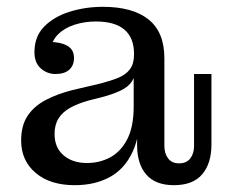

<svg xmlns="http://www.w3.org/2000/svg" viewBox="-20 -534 671 563"><path d="M143 -317Q118 -317 99.5 -333.5Q81 -350 81 -381Q81 -427 109.5 -456Q138 -485 184 -499.5Q230 -514 282 -514Q369 -514 415.5 -477Q462 -440 462 -363L373 -376Q373 -423 345 -447Q317 -471 261 -471Q228 -471 198.5 -461.5Q169 -452 150 -433Q131 -414 127 -383L125 -411Q157 -411 177 -400Q197 -389 197 -364Q197 -342 183 -329.5Q169 -317 143 -317ZM490 9Q436 9 409 -22Q382 -53 382 -109V-168H372V-305H368L373 -340V-376L462 -363V-106Q462 -84 473 -69.5Q484 -55 505 -55Q527 -55 538 -69.5Q549 -84 549 -106V-317H600V-110Q600 -55 573 -23Q546 9 490 9ZM199 9Q127 9 84.5 -27Q42 -63 42 -122Q42 -166 61 -194.5Q80 -223 114.5 -241Q149 -259 193 -270L274 -289Q305 -297 327 -306Q349 -315 361 -331Q373 -347 373 -374L377 -305H372Q364 -286 344 -274Q324 -262 286 -251L239 -239Q207 -230 185 -217.5Q163 -205 151.5 -186.5Q140 -168 140 -141Q140 -101 166.5 -78.5Q193 -56 235 -56Q272 -56 303 -72.5Q334 -89 353 -125.5Q372 -162 372 -222L391 -217Q392 -138 368.5 -88Q345 -38 301.5 -14.5Q258 9 199 9Z"/></svg>

Font: Montagu Slab
Style: Bold
Weight: 700
Designer: Florian Karsten
Foundry: Florian Karsten
Version: Version 1.000